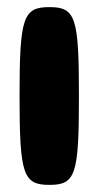

<svg xmlns="http://www.w3.org/2000/svg" viewBox="-20 -570 279 540"><path d="M35 -300C35 -79 45 -50 119 -50C193 -50 202 -79 202 -300C202 -521 193 -550 119 -550C45 -550 35 -521 35 -300Z"/></svg>

Font: Hussar Skorodowane
Style: Bold
Weight: 700
Foundry: Cannot Into Space Fonts
Version: Version 0.892